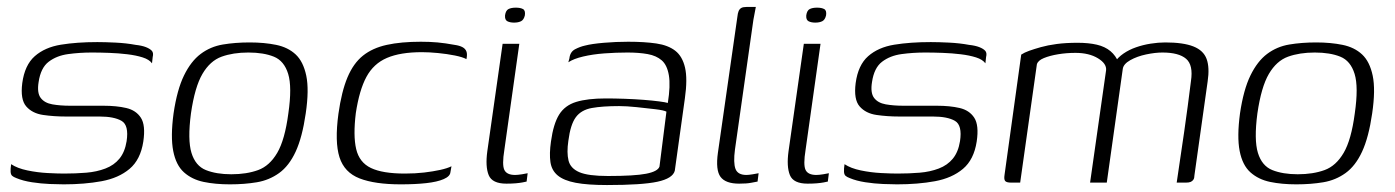

<svg xmlns="http://www.w3.org/2000/svg" viewBox="-20 -525 4012 552"><path d="M163 5Q148 5 123 4Q98 3 72 -1Q46 -5 27 -13Q19 -16 15 -19.5Q11 -23 10.5 -31Q10 -39 12 -53Q30 -41 59 -35Q88 -29 117 -27.5Q146 -26 164 -26Q198 -26 228 -28.5Q258 -31 283 -40.5Q308 -50 323.5 -69Q339 -88 344 -119Q351 -165 329.5 -177.5Q308 -190 266 -190H169Q135 -190 104 -194.5Q73 -199 55.5 -219Q38 -239 44 -286Q51 -338 80 -363.5Q109 -389 155 -396.5Q201 -404 260 -404Q282 -404 312.5 -402.5Q343 -401 370 -396Q388 -394 399.5 -389.5Q411 -385 416.5 -379Q422 -373 419 -361L417 -343Q409 -354 390 -360Q371 -366 346 -369Q321 -372 294 -373Q267 -374 244 -374Q209 -374 176 -369.5Q143 -365 120 -347.5Q97 -330 91 -289Q86 -258 97 -243.5Q108 -229 130.5 -225Q153 -221 182 -221H278Q315 -221 343 -214.5Q371 -208 385 -186.5Q399 -165 392 -118Q384 -66 352.5 -39.5Q321 -13 272 -4Q223 5 163 5Z M641 5Q599 5 565.5 -2Q532 -9 509 -29.5Q486 -50 478 -91Q470 -132 479 -199Q489 -267 509 -308Q529 -349 557 -370Q585 -391 620.5 -397Q656 -403 698 -403Q740 -403 774 -396Q808 -389 830 -368.5Q852 -348 860.5 -307.5Q869 -267 859 -199Q849 -130 830 -89Q811 -48 782.5 -27.5Q754 -7 718.5 -1Q683 5 641 5ZM645 -24Q689 -24 722 -36Q755 -48 777 -85.5Q799 -123 809 -199Q820 -275 808.5 -312.5Q797 -350 767.5 -362Q738 -374 694 -374Q650 -374 617 -362Q584 -350 562 -312.5Q540 -275 529 -199Q519 -123 530.5 -85.5Q542 -48 572 -36Q602 -24 645 -24Z M1132 5Q1058 5 1014 -12Q970 -29 956 -73Q942 -117 953 -198Q962 -262 979 -302.5Q996 -343 1023.5 -365Q1051 -387 1092 -396Q1133 -405 1190 -405Q1216 -405 1238 -403Q1260 -401 1287 -396Q1301 -394 1309.5 -389.5Q1318 -385 1321 -377Q1324 -369 1321 -355Q1310 -361 1287.5 -365.5Q1265 -370 1239.5 -372.5Q1214 -375 1193 -375Q1131 -375 1092.5 -358.5Q1054 -342 1033.5 -304Q1013 -266 1003 -200Q995 -135 1004 -96.5Q1013 -58 1046.5 -42Q1080 -26 1144 -26Q1174 -26 1199.5 -29Q1225 -32 1245.5 -36.5Q1266 -41 1278 -47L1275 -30Q1274 -18 1255.5 -10Q1237 -2 1205.5 1.5Q1174 5 1132 5Z M1436 3Q1395 3 1385 -21.5Q1375 -46 1381 -90L1425 -399H1473L1430 -94Q1423 -51 1430 -36.5Q1437 -22 1461 -22Q1468 -22 1481 -24Q1494 -26 1497 -27L1494 -3Q1490 -2 1482 -0.5Q1474 1 1462.5 2Q1451 3 1436 3ZM1458 -460Q1446 -460 1438.5 -464Q1431 -468 1432 -481Q1434 -495 1442 -499Q1450 -503 1463 -503Q1476 -503 1483.5 -499Q1491 -495 1489 -481Q1486 -468 1478 -464Q1470 -460 1458 -460Z M1725 7Q1669 7 1635 0.5Q1601 -6 1583.5 -20.5Q1566 -35 1562.5 -59Q1559 -83 1564 -118Q1571 -169 1587.5 -195.5Q1604 -222 1636.5 -232Q1669 -242 1722 -242Q1747 -242 1775.5 -241Q1804 -240 1830 -238Q1856 -236 1875 -233.5Q1894 -231 1900 -229Q1908 -279 1903 -308.5Q1898 -338 1882.5 -351.5Q1867 -365 1842 -369.5Q1817 -374 1784 -374Q1751 -374 1717.5 -371.5Q1684 -369 1656.5 -362.5Q1629 -356 1614 -346L1617 -357Q1619 -376 1633.5 -383.5Q1648 -391 1662 -394Q1681 -399 1716 -402Q1751 -405 1786 -405Q1833 -405 1867 -400Q1901 -395 1921.5 -379Q1942 -363 1949.5 -330.5Q1957 -298 1949 -242L1920 -34Q1914 -12 1870 -2.5Q1826 7 1725 7ZM1728 -19Q1804 -19 1837.5 -25.5Q1871 -32 1876 -46L1896 -204Q1889 -208 1864 -211Q1839 -214 1810 -217Q1781 -220 1760 -220Q1712 -220 1681.5 -214.5Q1651 -209 1635.5 -188Q1620 -167 1614 -120Q1609 -86 1614.5 -63.5Q1620 -41 1645.5 -30Q1671 -19 1728 -19Z M2105 3Q2066 3 2051.5 -16.5Q2037 -36 2044 -86L2100 -477Q2101 -487 2103.5 -493Q2106 -499 2111 -502Q2116 -505 2126 -505H2153Q2153 -504 2151 -494.5Q2149 -485 2146 -468L2093 -95Q2088 -57 2094.5 -39.5Q2101 -22 2126 -22Q2132 -22 2144.5 -24Q2157 -26 2161 -27L2158 -3Q2152 -2 2139.5 0.5Q2127 3 2105 3Z M2302 3Q2261 3 2251 -21.5Q2241 -46 2247 -90L2291 -399H2339L2296 -94Q2289 -51 2296 -36.5Q2303 -22 2327 -22Q2334 -22 2347 -24Q2360 -26 2363 -27L2360 -3Q2356 -2 2348 -0.5Q2340 1 2328.5 2Q2317 3 2302 3ZM2324 -460Q2312 -460 2304.5 -464Q2297 -468 2298 -481Q2300 -495 2308 -499Q2316 -503 2329 -503Q2342 -503 2349.5 -499Q2357 -495 2355 -481Q2352 -468 2344 -464Q2336 -460 2324 -460Z M2559 5Q2544 5 2519 4Q2494 3 2468 -1Q2442 -5 2423 -13Q2415 -16 2411 -19.5Q2407 -23 2406.5 -31Q2406 -39 2408 -53Q2426 -41 2455 -35Q2484 -29 2513 -27.5Q2542 -26 2560 -26Q2594 -26 2624 -28.5Q2654 -31 2679 -40.5Q2704 -50 2719.5 -69Q2735 -88 2740 -119Q2747 -165 2725.5 -177.5Q2704 -190 2662 -190H2565Q2531 -190 2500 -194.5Q2469 -199 2451.5 -219Q2434 -239 2440 -286Q2447 -338 2476 -363.5Q2505 -389 2551 -396.5Q2597 -404 2656 -404Q2678 -404 2708.5 -402.5Q2739 -401 2766 -396Q2784 -394 2795.5 -389.5Q2807 -385 2812.5 -379Q2818 -373 2815 -361L2813 -343Q2805 -354 2786 -360Q2767 -366 2742 -369Q2717 -372 2690 -373Q2663 -374 2640 -374Q2605 -374 2572 -369.5Q2539 -365 2516 -347.5Q2493 -330 2487 -289Q2482 -258 2493 -243.5Q2504 -229 2526.5 -225Q2549 -221 2578 -221H2674Q2711 -221 2739 -214.5Q2767 -208 2781 -186.5Q2795 -165 2788 -118Q2780 -66 2748.5 -39.5Q2717 -13 2668 -4Q2619 5 2559 5Z M2887 0Q2874 0 2870 -4.5Q2866 -9 2868 -22L2916 -368Q2925 -374 2939 -379Q2953 -384 2972.5 -389.5Q2992 -395 3018 -398.5Q3044 -402 3078 -402Q3110 -402 3133.5 -396.5Q3157 -391 3172.5 -378Q3188 -365 3196 -345H3184Q3194 -360 3210 -371Q3226 -382 3246 -389Q3266 -396 3288 -399.5Q3310 -403 3330 -403Q3382 -403 3411 -391.5Q3440 -380 3449 -355.5Q3458 -331 3452 -291L3414 -21Q3414 -13 3411 -8.5Q3408 -4 3403 -2Q3398 0 3390 0H3363Q3374 -73 3384.5 -146Q3395 -219 3404 -292Q3411 -338 3390 -356Q3369 -374 3322 -374Q3301 -374 3275 -368.5Q3249 -363 3229.5 -352Q3210 -341 3208 -327L3162 0H3114L3160 -323Q3162 -342 3136.5 -357.5Q3111 -373 3072 -373Q3046 -373 3022 -369Q2998 -365 2981 -358Q2964 -351 2961 -340L2913 0Z M3707 5Q3665 5 3631.5 -2Q3598 -9 3575 -29.5Q3552 -50 3544 -91Q3536 -132 3545 -199Q3555 -267 3575 -308Q3595 -349 3623 -370Q3651 -391 3686.5 -397Q3722 -403 3764 -403Q3806 -403 3840 -396Q3874 -389 3896 -368.5Q3918 -348 3926.5 -307.5Q3935 -267 3925 -199Q3915 -130 3896 -89Q3877 -48 3848.5 -27.5Q3820 -7 3784.5 -1Q3749 5 3707 5ZM3711 -24Q3755 -24 3788 -36Q3821 -48 3843 -85.5Q3865 -123 3875 -199Q3886 -275 3874.5 -312.5Q3863 -350 3833.5 -362Q3804 -374 3760 -374Q3716 -374 3683 -362Q3650 -350 3628 -312.5Q3606 -275 3595 -199Q3585 -123 3596.5 -85.5Q3608 -48 3638 -36Q3668 -24 3711 -24Z"/></svg>

Font: Genos Light
Style: Italic
Weight: 300
Italic angle: -8°
Designer: Robert E. Leuschke
Foundry: Robert E. Leuschke
Version: Version 1.010